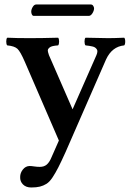

<svg xmlns="http://www.w3.org/2000/svg" viewBox="-20 -603 584 855"><path d="M69.8 185.1Q69.8 167 81.8 151.9Q93.8 136.7 111.8 136.2Q119.6 136.2 132.6 138.2Q145.5 140.1 157.2 140.1Q176.3 140.1 188.2 129.9Q200.2 119.6 209 98.1L242.2 22.9L90.8 -327.1Q70.8 -373.5 57.6 -385.7Q44.4 -397.9 12.2 -400.9Q7.8 -405.3 7.8 -418Q7.8 -430.7 12.2 -435.1Q52.2 -433.1 112.8 -433.1Q164.6 -433.1 238.8 -435.1Q243.2 -430.7 243.2 -418Q243.2 -405.3 238.8 -400.9Q224.1 -399.9 214.8 -397.7Q205.6 -395.5 200.7 -391.4Q195.8 -387.2 193.8 -383.3Q191.9 -379.4 193.8 -371.3Q195.8 -363.3 198 -357.4Q200.2 -351.6 206.1 -338.9L303.2 -116.2L409.2 -356.9Q413.1 -365.7 413.6 -372.6Q414.1 -379.4 410.9 -383.8Q407.7 -388.2 403.3 -391.4Q398.9 -394.5 391.1 -396.2Q383.3 -397.9 377 -398.9Q370.6 -399.9 360.8 -400.9Q356.4 -405.3 356.4 -418Q356.4 -430.7 360.8 -435.1Q431.2 -433.1 461.9 -433.1Q487.3 -433.1 533.2 -435.1Q537.6 -430.7 537.6 -418Q537.6 -405.3 533.2 -400.9Q478.5 -395.5 452.1 -337.9L272 74.2Q252.4 117.7 239.5 142.8Q226.6 168 213.6 187.5Q200.7 207 187 215.6Q173.3 224.1 157.7 228Q142.1 231.9 119.1 231.9Q95.7 231.9 82.3 218.3Q68.8 204.6 69.8 185.1ZM375 -532.2H130.9Q125 -532.2 122.1 -538.3Q119.1 -544.4 119.1 -550.8Q119.1 -561 125.7 -572Q132.3 -583 141.1 -583H384.8Q391.1 -583 395 -577.1Q398.9 -571.3 398.9 -565.9Q398.9 -555.7 391.6 -543.9Q384.3 -532.2 375 -532.2Z"/></svg>

Font: Common Serif SemiBold
Style: Regular
Weight: 600
Designer: Philipp H. Poll, Khaled Hosny
Foundry: Stefan Peev, Context Ltd.
Version: Version 1.026